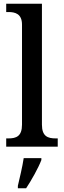

<svg xmlns="http://www.w3.org/2000/svg" viewBox="-20 -780 340 1021"><path d="M13 0H287V-44H276C234 -44 203 -55 203 -117V-760H13V-716H25C60 -716 97 -707 97 -649V-117C97 -55 66 -44 25 -44H13ZM75 208V221H119C147 179 184 113 200 71V61H106C99 108 85 165 75 208Z"/></svg>

Font: Noto Serif SemiCondensed Medium
Style: Regular
Weight: 500
Width: 4
Designer: Monotype Design Team
Foundry: Monotype Imaging Inc.
Version: Version 2.014